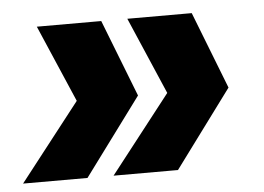

<svg xmlns="http://www.w3.org/2000/svg" viewBox="-38 -515 665 484"><g transform="rotate(-5 295.0 -272.5)"><path d="M165 -77H2L155 -273L71 -468H234L310 -273ZM394 -77H231L384 -273L300 -468H463L539 -273Z"/></g></svg>

Font: YamahaIndonesia935. App Black
Style: Italic
Weight: 900
Italic angle: -10°
Designer: Dalton Maag Ltd
Foundry: Dalton Maag Ltd
Version: Version 1.002; January 01, 2024; Regular/Italic